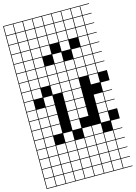

<svg xmlns="http://www.w3.org/2000/svg" viewBox="-182 -1097 1057 1495"><g transform="rotate(-15 346.0 -349.0)"><path d="M0 307.7V-1004.8H692.3V-1000H620.2V-927.9H692.3V-923.1H620.2V-851H692.3V-846.2H620.2V-774H692.3V-769.2H620.2V-697.1H692.3V-692.3H620.2V-620.2H692.3V-615.4H620.2V-543.3H692.3V-538.5H620.2V-466.3H692.3V-384.6H620.2V-312.5H692.3V-307.7H620.2V-235.6H692.3V-230.8H620.2V-158.7H692.3V-76.9H620.2V-4.8H692.3V0H620.2V72.1H692.3V76.9H620.2V149H692.3V153.8H620.2V226H692.3V230.8H620.2V302.9H692.3V307.7ZM543.3 -927.9H615.4V-1000H543.3ZM466.3 -927.9H538.5V-1000H466.3ZM389.4 -927.9H461.5V-1000H389.4ZM312.5 -927.9H384.6V-1000H312.5ZM235.6 -927.9H307.7V-1000H235.6ZM158.7 -927.9H230.8V-1000H158.7ZM81.7 -927.9H153.8V-1000H81.7ZM4.8 -927.9H76.9V-1000H4.8ZM543.3 -851H615.4V-923.1H543.3ZM466.3 -851H538.5V-923.1H466.3ZM389.4 -851H461.5V-923.1H389.4ZM312.5 -851H384.6V-923.1H312.5ZM235.6 -851H307.7V-923.1H235.6ZM158.7 -851H230.8V-923.1H158.7ZM81.7 -851H153.8V-923.1H81.7ZM4.8 -851H76.9V-923.1H4.8ZM4.8 -774H76.9V-846.2H4.8ZM235.6 -774H307.7V-846.2H235.6ZM543.3 -774H615.4V-846.2H543.3ZM312.5 -774H384.6V-846.2H312.5ZM158.7 -774H230.8V-846.2H158.7ZM389.4 -774H461.5V-846.2H389.4ZM81.7 -774H153.8V-846.2H81.7ZM466.3 -774H538.5V-846.2H466.3ZM389.4 -697.1H461.5V-769.2H389.4ZM235.6 -697.1H307.7V-769.2H235.6ZM81.7 -697.1H153.8V-769.2H81.7ZM4.8 -697.1H76.9V-769.2H4.8ZM543.3 -697.1H615.4V-769.2H543.3ZM158.7 -697.1H230.8V-769.2H158.7ZM81.7 -620.2H153.8V-692.3H81.7ZM4.8 -620.2H76.9V-692.3H4.8ZM466.3 -620.2H538.5V-692.3H466.3ZM312.5 -620.2H384.6V-692.3H312.5ZM543.3 -620.2H615.4V-692.3H543.3ZM158.7 -620.2H230.8V-692.3H158.7ZM235.6 -543.3H307.7V-615.4H235.6ZM81.7 -543.3H153.8V-615.4H81.7ZM312.5 -543.3H384.6V-615.4H312.5ZM466.3 -543.3H538.5V-615.4H466.3ZM543.3 -543.3H615.4V-615.4H543.3ZM389.4 -543.3H461.5V-615.4H389.4ZM4.8 -543.3H76.9V-615.4H4.8ZM158.7 -543.3H230.8V-615.4H158.7ZM389.4 -466.3H461.5V-538.5H389.4ZM312.5 -466.3H384.6V-538.5H312.5ZM4.8 -466.3H76.9V-538.5H4.8ZM466.3 -466.3H538.5V-538.5H466.3ZM543.3 -466.3H615.4V-538.5H543.3ZM235.6 -466.3H307.7V-538.5H235.6ZM81.7 -466.3H153.8V-538.5H81.7ZM158.7 -466.3H230.8V-538.5H158.7ZM312.5 -389.4H384.6V-461.5H312.5ZM389.4 -389.4H461.5V-461.5H389.4ZM4.8 -389.4H76.9V-461.5H4.8ZM543.3 -389.4H615.4V-461.5H543.3ZM235.6 -389.4H307.7V-461.5H235.6ZM81.7 -389.4H153.8V-461.5H81.7ZM389.4 -312.5H461.5V-384.6H389.4ZM158.7 -312.5H230.8V-384.6H158.7ZM76.9 -384.6H4.8V-312.5H76.9ZM312.5 -312.5H384.6V-384.6H312.5ZM312.5 -235.6H384.6V-307.7H312.5ZM543.3 -235.6H615.4V-307.7H543.3ZM4.8 -235.6H76.9V-307.7H4.8ZM81.7 -235.6H153.8V-307.7H81.7ZM389.4 -235.6H461.5V-307.7H389.4ZM158.7 -235.6H230.8V-307.7H158.7ZM312.5 -158.7H384.6V-230.8H312.5ZM81.7 -158.7H153.8V-230.8H81.7ZM543.3 -158.7H615.4V-230.8H543.3ZM4.8 -158.7H76.9V-230.8H4.8ZM389.4 -158.7H461.5V-230.8H389.4ZM158.7 -158.7H230.8V-230.8H158.7ZM312.5 -81.7H384.6V-153.8H312.5ZM81.7 -81.7H153.8V-153.8H81.7ZM543.3 -81.7H615.4V-153.8H543.3ZM4.8 -81.7H76.9V-153.8H4.8ZM158.7 -81.7H230.8V-153.8H158.7ZM81.7 -4.8H153.8V-76.9H81.7ZM235.6 -4.8H307.7V-76.9H235.6ZM466.3 -4.8H538.5V-76.9H466.3ZM4.8 -4.8H76.9V-76.9H4.8ZM389.4 -4.8H461.5V-76.9H389.4ZM4.8 72.1H76.9V0H4.8ZM389.4 72.1H461.5V0H389.4ZM158.7 72.1H230.8V0H158.7ZM81.7 72.1H153.8V0H81.7ZM312.5 72.1H384.6V0H312.5ZM466.3 72.1H538.5V0H466.3ZM235.6 72.1H307.7V0H235.6ZM543.3 72.1H615.4V0H543.3ZM81.7 149H153.8V76.9H81.7ZM389.4 149H461.5V76.9H389.4ZM312.5 149H384.6V76.9H312.5ZM466.3 149H538.5V76.9H466.3ZM158.7 149H230.8V76.9H158.7ZM235.6 149H307.7V76.9H235.6ZM543.3 149H615.4V76.9H543.3ZM4.8 149H76.9V76.9H4.8ZM4.8 226H76.9V153.8H4.8ZM543.3 226H615.4V153.8H543.3ZM158.7 226H230.8V153.8H158.7ZM389.4 226H461.5V153.8H389.4ZM312.5 226H384.6V153.8H312.5ZM466.3 226H538.5V153.8H466.3ZM235.6 226H307.7V153.8H235.6ZM81.7 226H153.8V153.8H81.7ZM543.3 302.9H615.4V230.8H543.3ZM389.4 302.9H461.5V230.8H389.4ZM158.7 302.9H230.8V230.8H158.7ZM312.5 302.9H384.6V230.8H312.5ZM466.3 302.9H538.5V230.8H466.3ZM235.6 302.9H307.7V230.8H235.6ZM4.8 302.9H76.9V230.8H4.8ZM81.7 302.9H153.8V230.8H81.7Z"/></g></svg>

Font: Jacquarda Bastarda 9 Charted
Style: Regular
Weight: 400
Designer: Sarah Cadigan-Fried
Version: Version 1.000; ttfautohint (v1.8.4.7-5d5b)